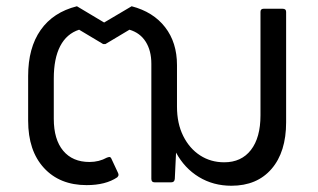

<svg xmlns="http://www.w3.org/2000/svg" viewBox="-20 -583 1016 614"><path d="M70 -197V-340Q70 -430 110 -487Q150 -544 226 -563L313 -511L401 -563Q470 -545 508 -496Q546 -447 546 -375V-242Q546 -188 566 -148Q586 -108 620 -86Q654 -64 697 -64Q752 -64 782.5 -103.5Q813 -143 813 -214V-545Q813 -555 823 -555H884Q895 -555 895 -545V-192Q895 -97 848.5 -43Q802 11 720 11Q662 11 616 -17Q570 -45 543 -95L539 -11Q538 0 528 0H474Q464 0 464 -11V-379Q464 -421 446 -449.5Q428 -478 394 -488L317 -442H310L233 -488Q193 -475 172.5 -435.5Q152 -396 152 -332V-203Q152 -137 182 -101Q212 -65 266 -65Q297 -65 322 -79Q328 -81 329 -81Q334 -81 336 -76L357 -31Q359 -27 359 -24Q359 -20 355 -16Q318 9 257 9Q171 9 120.5 -46Q70 -101 70 -197Z"/></svg>

Font: LINE Seed Sans TH App
Style: Regular
Weight: 400
Designer: Dalton Maag Ltd | Thai characters by Cadson Demak Co.,Ltd.
Foundry: Dalton Maag Ltd
Version: Version 1.003